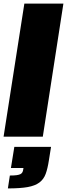

<svg xmlns="http://www.w3.org/2000/svg" viewBox="-34 -763 374 1072"><path d="M0 0ZM-14 0 102 -743H320L205 0ZM21 217Q45 217 59 215Q73 213 80.5 209Q88 205 91.5 198Q95 191 96 181L97 175H27L46 57H251L239 132Q232 178 221 208Q210 238 186 256Q162 274 120.5 281.5Q79 289 10 289Z"/></svg>

Font: Azeri Sans Black
Style: Italic
Weight: 900
Designer: Hector Gatti & Omnibus-Type (original fonts) / Cristiano Sobral (main changes and remastering)
Foundry: Omnibus-Type
Version: Version 0.07;August 21, 2020;FontCreator 13.0.0.2681 64-bit;